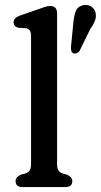

<svg xmlns="http://www.w3.org/2000/svg" viewBox="-20 -762 411 782"><path d="M212.5 -707.5V-93.5Q212.5 -76 218.5 -67.5Q224.5 -59 235.5 -55.5L253 -50.5Q274.5 -41 274.5 -24.5Q274.5 0 245.5 0H72.5Q43.5 0 43.5 -24.5Q43.5 -41 65 -50.5L83.5 -55.5Q94.5 -59 100.5 -67.5Q106.5 -76 106.5 -93.5V-615Q106.5 -631.5 101.2 -638.2Q96 -645 86 -647L55 -649Q35.5 -654.5 35.5 -671Q35.5 -689.5 61 -698.5L136.5 -724.5Q151 -730 162.8 -733.8Q174.5 -737.5 184.5 -737.5Q212.5 -737.5 212.5 -707.5ZM278.5 -667Q281 -697 288.5 -716.2Q296 -735.5 319 -741Q337 -744.5 351.2 -735.5Q365.5 -726.5 369 -711Q373 -694.5 367 -678.5Q361 -662.5 347 -642.5L303.5 -553.5Q299 -548 292 -545.2Q285 -542.5 279 -545Q272 -547.5 270.5 -554.8Q269 -562 269 -570Z"/></svg>

Font: Fraunces 9pt SuperSoft
Style: Regular
Weight: 400
Version: Version 1.000;[b76b70a41]